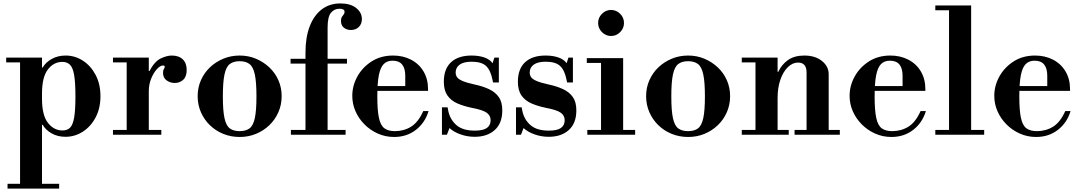

<svg xmlns="http://www.w3.org/2000/svg" viewBox="-20 -786 6302 1120"><path d="M362 12Q316 12 281 -8Q246 -28 229 -58H205L225 -210Q225 -114 259.5 -69.5Q294 -25 345 -25Q372 -25 388.5 -41Q405 -57 412.5 -100Q420 -143 420 -223Q420 -305 412.5 -348.5Q405 -392 388 -408.5Q371 -425 344 -425Q293 -425 259 -380.5Q225 -336 225 -240L205 -392H229Q246 -422 281.5 -442Q317 -462 363 -462Q417 -462 463 -432.5Q509 -403 537.5 -349.5Q566 -296 566 -225Q566 -154 537.5 -100.5Q509 -47 462.5 -17.5Q416 12 362 12ZM24 314V286H325V314ZM97 299V-434H225V299ZM16 -422V-450H225V-422Z M639 0V-28H719V-422H639V-450H848V-372H852Q882 -428 917.5 -445Q953 -462 982 -462Q1023 -462 1046 -440Q1069 -418 1069 -378Q1069 -339 1048.5 -320.5Q1028 -302 999 -302Q973 -302 952 -317Q931 -332 931 -361Q931 -376 936 -383.5Q941 -391 941 -396Q941 -399 939 -401.5Q937 -404 930 -404Q915 -404 895.5 -383Q876 -362 862 -328Q848 -294 848 -253V-28H921V0Z M1378 13Q1327 13 1282.5 -5Q1238 -23 1204.5 -55.5Q1171 -88 1152 -131.5Q1133 -175 1133 -225Q1133 -275 1152 -318Q1171 -361 1204.5 -393Q1238 -425 1282.5 -443.5Q1327 -462 1378 -462Q1429 -462 1473 -443.5Q1517 -425 1551 -393Q1585 -361 1604 -318Q1623 -275 1623 -225Q1623 -175 1604 -131.5Q1585 -88 1551 -55.5Q1517 -23 1473 -5Q1429 13 1378 13ZM1378 -21Q1414 -21 1435.5 -37Q1457 -53 1466.5 -97Q1476 -141 1476 -224Q1476 -307 1466.5 -351.5Q1457 -396 1435.5 -412.5Q1414 -429 1378 -429Q1342 -429 1320.5 -412.5Q1299 -396 1289.5 -351.5Q1280 -307 1280 -224Q1280 -141 1289.5 -97Q1299 -53 1320.5 -37Q1342 -21 1378 -21Z M1762 0V-479Q1762 -568 1786.5 -632Q1811 -696 1856.5 -731Q1902 -766 1966 -766Q2024 -766 2057.5 -739.5Q2091 -713 2091 -675Q2091 -646 2073 -628.5Q2055 -611 2027 -611Q2003 -611 1986 -624.5Q1969 -638 1969 -664Q1969 -679 1974.5 -687.5Q1980 -696 1985 -702Q1990 -708 1990 -717Q1990 -735 1960 -735Q1930 -735 1910.5 -711.5Q1891 -688 1891 -625V0ZM1677 0V-28H1996V0ZM1675 -415V-443H2004V-415Z M2279 13Q2228 13 2183.5 -7Q2139 -27 2105.5 -61Q2072 -95 2053.5 -137.5Q2035 -180 2035 -227Q2035 -286 2064.5 -339.5Q2094 -393 2147.5 -427.5Q2201 -462 2273 -462Q2331 -462 2377.5 -438Q2424 -414 2450.5 -369.5Q2477 -325 2477 -265V-256H2137V-284H2344V-344Q2344 -432 2270 -432Q2238 -432 2218.5 -412.5Q2199 -393 2190 -347.5Q2181 -302 2181 -223Q2181 -142 2190.5 -98Q2200 -54 2222.5 -37.5Q2245 -21 2283 -21Q2336 -21 2378 -47Q2420 -73 2449 -138H2480Q2459 -69 2405.5 -28Q2352 13 2279 13Z M2749 12Q2706 12 2666.5 -2Q2627 -16 2602 -39L2587 0H2558V-160H2591L2596 -134Q2608 -85 2644.5 -54.5Q2681 -24 2750 -24Q2798 -24 2820 -39.5Q2842 -55 2842 -85Q2842 -112 2819 -128.5Q2796 -145 2732 -157Q2684 -167 2647.5 -183Q2611 -199 2590 -229Q2569 -259 2569 -309Q2569 -384 2611 -423Q2653 -462 2731 -462Q2775 -462 2807.5 -450Q2840 -438 2853 -417L2864 -450H2890V-305H2856L2853 -320Q2842 -376 2815.5 -401Q2789 -426 2731 -426Q2685 -426 2661.5 -409Q2638 -392 2638 -363Q2638 -348 2646 -336Q2654 -324 2678.5 -313.5Q2703 -303 2749 -293Q2796 -283 2832.5 -266Q2869 -249 2889.5 -220Q2910 -191 2910 -142Q2910 -67 2866 -27.5Q2822 12 2749 12Z M3181 12Q3138 12 3098.5 -2Q3059 -16 3034 -39L3019 0H2990V-160H3023L3028 -134Q3040 -85 3076.5 -54.5Q3113 -24 3182 -24Q3230 -24 3252 -39.5Q3274 -55 3274 -85Q3274 -112 3251 -128.5Q3228 -145 3164 -157Q3116 -167 3079.5 -183Q3043 -199 3022 -229Q3001 -259 3001 -309Q3001 -384 3043 -423Q3085 -462 3163 -462Q3207 -462 3239.5 -450Q3272 -438 3285 -417L3296 -450H3322V-305H3288L3285 -320Q3274 -376 3247.5 -401Q3221 -426 3163 -426Q3117 -426 3093.5 -409Q3070 -392 3070 -363Q3070 -348 3078 -336Q3086 -324 3110.5 -313.5Q3135 -303 3181 -293Q3228 -283 3264.5 -266Q3301 -249 3321.5 -220Q3342 -191 3342 -142Q3342 -67 3298 -27.5Q3254 12 3181 12Z M3486 -15V-431H3615V-15ZM3406 0V-28H3685V0ZM3403 -419V-447H3615V-419ZM3544 -576Q3514 -576 3491.5 -598.5Q3469 -621 3469 -652Q3469 -683 3491.5 -705.5Q3514 -728 3544 -728Q3575 -728 3597.5 -705.5Q3620 -683 3620 -652Q3620 -621 3597.5 -598.5Q3575 -576 3544 -576Z M3994 13Q3943 13 3898.5 -5Q3854 -23 3820.5 -55.5Q3787 -88 3768 -131.5Q3749 -175 3749 -225Q3749 -275 3768 -318Q3787 -361 3820.5 -393Q3854 -425 3898.5 -443.5Q3943 -462 3994 -462Q4045 -462 4089 -443.5Q4133 -425 4167 -393Q4201 -361 4220 -318Q4239 -275 4239 -225Q4239 -175 4220 -131.5Q4201 -88 4167 -55.5Q4133 -23 4089 -5Q4045 13 3994 13ZM3994 -21Q4030 -21 4051.5 -37Q4073 -53 4082.5 -97Q4092 -141 4092 -224Q4092 -307 4082.5 -351.5Q4073 -396 4051.5 -412.5Q4030 -429 3994 -429Q3958 -429 3936.5 -412.5Q3915 -396 3905.5 -351.5Q3896 -307 3896 -224Q3896 -141 3905.5 -97Q3915 -53 3936.5 -37Q3958 -21 3994 -21Z M4685 -15V-363Q4685 -421 4635 -421Q4603 -421 4575.5 -394Q4548 -367 4532 -320.5Q4516 -274 4516 -215L4496 -367H4520Q4540 -410 4577 -436Q4614 -462 4672 -462Q4735 -462 4774.5 -430.5Q4814 -399 4814 -353V-15ZM4307 0V-28H4581V0ZM4387 -15V-434H4516V-15ZM4615 0V-28H4879V0ZM4307 -422V-450H4516V-422Z M5180 13Q5129 13 5084.5 -7Q5040 -27 5006.5 -61Q4973 -95 4954.5 -137.5Q4936 -180 4936 -227Q4936 -286 4965.5 -339.5Q4995 -393 5048.5 -427.5Q5102 -462 5174 -462Q5232 -462 5278.5 -438Q5325 -414 5351.5 -369.5Q5378 -325 5378 -265V-256H5038V-284H5245V-344Q5245 -432 5171 -432Q5139 -432 5119.5 -412.5Q5100 -393 5091 -347.5Q5082 -302 5082 -223Q5082 -142 5091.5 -98Q5101 -54 5123.5 -37.5Q5146 -21 5184 -21Q5237 -21 5279 -47Q5321 -73 5350 -138H5381Q5360 -69 5306.5 -28Q5253 13 5180 13Z M5516 -15V-738H5645V-15ZM5436 0V-28H5721V0ZM5436 -726V-754H5645V-726Z M6024 13Q5973 13 5928.5 -7Q5884 -27 5850.5 -61Q5817 -95 5798.5 -137.5Q5780 -180 5780 -227Q5780 -286 5809.5 -339.5Q5839 -393 5892.5 -427.5Q5946 -462 6018 -462Q6076 -462 6122.5 -438Q6169 -414 6195.5 -369.5Q6222 -325 6222 -265V-256H5882V-284H6089V-344Q6089 -432 6015 -432Q5983 -432 5963.5 -412.5Q5944 -393 5935 -347.5Q5926 -302 5926 -223Q5926 -142 5935.5 -98Q5945 -54 5967.5 -37.5Q5990 -21 6028 -21Q6081 -21 6123 -47Q6165 -73 6194 -138H6225Q6204 -69 6150.5 -28Q6097 13 6024 13Z"/></svg>

Font: Libre Bodoni SemiBold
Style: Regular
Weight: 600
Designer: Pablo Impallari, Rodrigo Fuenzalida
Foundry: Impallari Type
Version: Version 2.005;gftools[0.9.23]